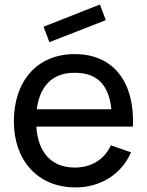

<svg xmlns="http://www.w3.org/2000/svg" viewBox="-20 -819 656 855"><path d="M451 -729.2 425 -799 174 -700 200 -631.2ZM141.7 -255.2H571.9C580.2 -445.8 491.7 -578.1 312.5 -578.1C144.8 -578.1 41.7 -457.3 41.7 -278.1C41.7 -107.3 145.8 15.6 316.7 15.6C425 15.6 519.8 -40.6 563.5 -140.6L474 -171.9C442.7 -106.3 385.4 -72.9 312.5 -72.9C207.3 -72.9 149 -142.7 141.7 -255.2ZM312.5 -494.8C417.7 -495.8 465.6 -434.4 476 -332.3H143.8C156.2 -430.2 209.4 -495.8 312.5 -494.8Z"/></svg>

Font: Manrope3 Medium
Style: Regular
Weight: 500
Width: 4
Designer: Mikhail Sharanda
Foundry: Mikhail Sharanda
Version: Version 3.000;PS 003.000;hotconv 1.0.88;makeotf.lib2.5.64775